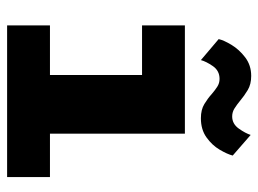

<svg xmlns="http://www.w3.org/2000/svg" viewBox="-113 -613 726 540"><g transform="rotate(90 250.0 -343.0)"><path d="M51.5 0V-120.5H191V-379.5H51.5V-500H356V-120.5H478V0ZM312.5 -545Q288.5 -545 272.5 -554.8Q256.5 -564.5 244.5 -575.5Q234 -584.5 224 -591Q214 -597.5 202 -597.5Q179 -597.5 166 -578.8Q153 -560 149 -545L90 -595Q93 -609 106 -630.8Q119 -652.5 141.2 -669.5Q163.5 -686.5 193.5 -686.5Q217 -686.5 233.2 -676.8Q249.5 -667 262.5 -656Q274 -646.5 284.5 -639.8Q295 -633 307.5 -633Q328.5 -633 341.8 -651.8Q355 -670.5 359.5 -685L417.5 -634.5Q413.5 -619 401 -597.8Q388.5 -576.5 366.5 -560.8Q344.5 -545 312.5 -545Z"/></g></svg>

Font: Trispace
Style: Bold
Weight: 700
Designer: Tyler Finck
Foundry: Etcetera Type Company
Version: Version 1.210; ttfautohint (v1.8.3)